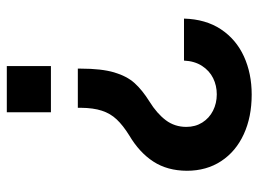

<svg xmlns="http://www.w3.org/2000/svg" viewBox="-120 -658 777 578"><g transform="rotate(90 269.0 -368.5)"><path d="M186.1 -223Q186.1 -284.8 197.4 -323.2Q208.8 -361.5 229.6 -384.6Q250.4 -407.7 285.5 -429.7Q321 -451.7 341.3 -478.5Q361.5 -505.3 361.5 -540.5Q361.5 -567.5 348.4 -588.4Q335.2 -609.4 312.9 -620.7Q290.5 -632.1 263.5 -632.1Q237.2 -632.1 214.8 -621.1Q192.5 -610.1 177.9 -587.7Q163.4 -565.3 161.9 -533.4H35.5Q37.3 -598.7 67.6 -644.5Q98 -690.3 149.3 -713.8Q200.6 -737.2 264.2 -737.2Q331.7 -737.2 383.5 -713.4Q435.4 -689.6 464.5 -645.4Q493.6 -601.2 493.6 -541.9Q493.3 -483.3 465.9 -441.2Q438.6 -399.1 387.1 -368.6Q356.9 -349.8 339 -330.8Q321 -311.8 312.7 -286Q304.3 -260.3 304 -223V-213.8H186.1ZM178.3 0V-132.8H317.5V0Z"/></g></svg>

Font: Riot Sans
Style: Regular
Weight: 400
Designer: Rasmus Andersson
Foundry: rsms
Version: Version 3.005